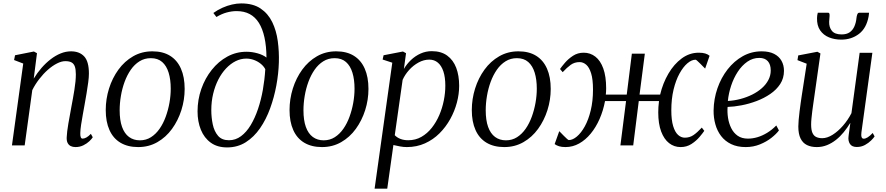

<svg xmlns="http://www.w3.org/2000/svg" viewBox="-20 -851 5184 1124"><path d="M177.5 -391Q198 -424.5 223.2 -453.5Q248.5 -482.5 276.8 -504.2Q305 -526 335 -538.2Q365 -550.5 396 -550.5Q445 -550.5 472.8 -520.8Q500.5 -491 500.5 -420.5Q500.5 -399.5 496.5 -369Q492.5 -338.5 486.8 -304.8Q481 -271 475.5 -240Q470.5 -211.5 464.8 -180.5Q459 -149.5 454.8 -121Q450.5 -92.5 450 -71.5Q449.5 -56 452.8 -47.8Q456 -39.5 463.5 -39.5Q473.5 -39.5 485.5 -46Q497.5 -52.5 512 -67.5L523 -47.5Q517.5 -38 503 -24.2Q488.5 -10.5 467.8 -0.2Q447 10 422 10Q406 10 394.2 4.2Q382.5 -1.5 376 -14Q369.5 -26.5 370.5 -47.5Q371 -62 373.5 -82.8Q376 -103.5 380.2 -127.8Q384.5 -152 389.2 -177.5Q394 -203 398 -226.5Q402.5 -250 407 -275Q411.5 -300 415.5 -325Q419.5 -350 421.8 -373.2Q424 -396.5 424 -416Q424 -445 418 -461.8Q412 -478.5 398.5 -485.8Q385 -493 362.5 -493Q340 -493 313.5 -479.5Q287 -466 260.2 -442.5Q233.5 -419 209.8 -388.2Q186 -357.5 169 -323.5L124.5 0H50L116 -479L62.5 -499.5L68 -527.5L178.5 -549.5L196.5 -539.5Z M872 -550.5Q933.5 -550.5 975.5 -524.5Q1017.5 -498.5 1039.2 -449.2Q1061 -400 1061 -330.5Q1061 -267 1041.8 -206.2Q1022.5 -145.5 987 -96.5Q951.5 -47.5 901.2 -18.8Q851 10 789 10Q728 10 685.2 -15.5Q642.5 -41 620.8 -89.8Q599 -138.5 599 -206.5Q599 -271 618.2 -332.5Q637.5 -394 673.2 -443.2Q709 -492.5 759.5 -521.5Q810 -550.5 872 -550.5ZM863 -510.5Q826 -510.5 796.8 -492.2Q767.5 -474 745.8 -442.8Q724 -411.5 709.5 -372Q695 -332.5 687.8 -289.5Q680.5 -246.5 680.5 -205.5Q680.5 -147 694.5 -108Q708.5 -69 735.2 -49.2Q762 -29.5 799 -29.5Q835 -29.5 863.8 -47.8Q892.5 -66 914.2 -97.2Q936 -128.5 950.2 -167.8Q964.5 -207 972 -249.2Q979.5 -291.5 979.5 -332Q979.5 -385.5 967.2 -425.5Q955 -465.5 929.5 -488Q904 -510.5 863 -510.5Z M1309.5 12Q1252 12 1213.8 -15.8Q1175.5 -43.5 1156 -91.2Q1136.5 -139 1136.5 -199Q1136.5 -267.5 1158.5 -330.2Q1180.5 -393 1219.8 -442.2Q1259 -491.5 1311 -519.8Q1363 -548 1423 -548Q1455.5 -548 1488 -538.8Q1520.5 -529.5 1540 -514Q1539.5 -581 1528.2 -632Q1517 -683 1495.5 -717.2Q1474 -751.5 1441.5 -768.8Q1409 -786 1365 -786Q1337 -786 1307.5 -778Q1278 -770 1247 -751.5L1229 -775Q1254 -793 1282 -805.5Q1310 -818 1338.2 -824.5Q1366.5 -831 1392 -831Q1461.5 -831 1505.5 -801.2Q1549.5 -771.5 1573.8 -721.5Q1598 -671.5 1606.2 -610Q1614.5 -548.5 1612.5 -485Q1610.5 -420 1597.8 -350.8Q1585 -281.5 1561.5 -216.8Q1538 -152 1502.5 -100.5Q1467 -49 1419 -18.5Q1371 12 1309.5 12ZM1320.5 -30Q1359 -30 1391 -53.8Q1423 -77.5 1447.8 -118.8Q1472.5 -160 1490.5 -213.2Q1508.5 -266.5 1519 -326.2Q1529.5 -386 1533 -446Q1523.5 -464 1506 -478Q1488.5 -492 1466.8 -500Q1445 -508 1422 -508Q1389.5 -508 1359.5 -493Q1329.5 -478 1303.5 -450.5Q1277.5 -423 1258.2 -385.5Q1239 -348 1228 -302.5Q1217 -257 1217 -206.5Q1217 -163.5 1225.5 -123Q1234 -82.5 1256.2 -56.2Q1278.5 -30 1320.5 -30Z M1948 -550.5Q2009.5 -550.5 2051.5 -524.5Q2093.5 -498.5 2115.2 -449.2Q2137 -400 2137 -330.5Q2137 -267 2117.8 -206.2Q2098.5 -145.5 2063 -96.5Q2027.5 -47.5 1977.2 -18.8Q1927 10 1865 10Q1804 10 1761.2 -15.5Q1718.5 -41 1696.8 -89.8Q1675 -138.5 1675 -206.5Q1675 -271 1694.2 -332.5Q1713.5 -394 1749.2 -443.2Q1785 -492.5 1835.5 -521.5Q1886 -550.5 1948 -550.5ZM1939 -510.5Q1902 -510.5 1872.8 -492.2Q1843.5 -474 1821.8 -442.8Q1800 -411.5 1785.5 -372Q1771 -332.5 1763.8 -289.5Q1756.5 -246.5 1756.5 -205.5Q1756.5 -147 1770.5 -108Q1784.5 -69 1811.2 -49.2Q1838 -29.5 1875 -29.5Q1911 -29.5 1939.8 -47.8Q1968.5 -66 1990.2 -97.2Q2012 -128.5 2026.2 -167.8Q2040.5 -207 2048 -249.2Q2055.5 -291.5 2055.5 -332Q2055.5 -385.5 2043.2 -425.5Q2031 -465.5 2005.5 -488Q1980 -510.5 1939 -510.5Z M2173 253.5 2276.5 -484 2220 -502.5 2225.5 -527.5 2339 -549.5 2357 -539.5 2344.5 -447.5Q2361 -476 2386 -499.8Q2411 -523.5 2442 -537.5Q2473 -551.5 2507.5 -551.5Q2562.5 -551.5 2598 -525.5Q2633.5 -499.5 2650.8 -454Q2668 -408.5 2668 -348.5Q2668 -301 2654.8 -250.8Q2641.5 -200.5 2615.8 -154Q2590 -107.5 2553 -70.5Q2516 -33.5 2467.8 -11.8Q2419.5 10 2361.5 10Q2342.5 10 2322 6.2Q2301.5 2.5 2283 -2L2247 253.5ZM2291 -59.5Q2305 -45 2325 -37.5Q2345 -30 2370 -30Q2412.5 -30 2447 -49.8Q2481.5 -69.5 2507.8 -102.8Q2534 -136 2551.8 -177.5Q2569.5 -219 2578.2 -263.2Q2587 -307.5 2587 -349Q2587 -398.5 2575.8 -432.5Q2564.5 -466.5 2543.5 -484.2Q2522.5 -502 2493 -502Q2461 -502 2430 -485Q2399 -468 2374.8 -441Q2350.5 -414 2337 -383.5Z M3015 -550.5Q3076.5 -550.5 3118.5 -524.5Q3160.5 -498.5 3182.2 -449.2Q3204 -400 3204 -330.5Q3204 -267 3184.8 -206.2Q3165.5 -145.5 3130 -96.5Q3094.5 -47.5 3044.2 -18.8Q2994 10 2932 10Q2871 10 2828.2 -15.5Q2785.5 -41 2763.8 -89.8Q2742 -138.5 2742 -206.5Q2742 -271 2761.2 -332.5Q2780.5 -394 2816.2 -443.2Q2852 -492.5 2902.5 -521.5Q2953 -550.5 3015 -550.5ZM3006 -510.5Q2969 -510.5 2939.8 -492.2Q2910.5 -474 2888.8 -442.8Q2867 -411.5 2852.5 -372Q2838 -332.5 2830.8 -289.5Q2823.5 -246.5 2823.5 -205.5Q2823.5 -147 2837.5 -108Q2851.5 -69 2878.2 -49.2Q2905 -29.5 2942 -29.5Q2978 -29.5 3006.8 -47.8Q3035.5 -66 3057.2 -97.2Q3079 -128.5 3093.2 -167.8Q3107.5 -207 3115 -249.2Q3122.5 -291.5 3122.5 -332Q3122.5 -385.5 3110.2 -425.5Q3098 -465.5 3072.5 -488Q3047 -510.5 3006 -510.5Z M3290.5 10Q3268 10 3252.8 5.2Q3237.5 0.5 3227 -7.5L3254 -83Q3256 -81.5 3263.5 -73.5Q3271 -65.5 3280.8 -55.8Q3290.5 -46 3298.8 -38.5Q3307 -31 3310 -31Q3332.5 -31 3357.2 -51.8Q3382 -72.5 3403.5 -111.2Q3425 -150 3438.2 -204.5Q3451.5 -259 3451.5 -326.5Q3451.5 -386.5 3440.5 -421.8Q3429.5 -457 3411.8 -472.2Q3394 -487.5 3373 -487.5Q3343.5 -487.5 3321.2 -471.5Q3299 -455.5 3274 -428.5L3258.5 -447Q3268 -461 3287.5 -483.8Q3307 -506.5 3334.5 -524.5Q3362 -542.5 3397 -542.5Q3435.5 -542.5 3465.2 -519.5Q3495 -496.5 3511.8 -450Q3528.5 -403.5 3528.5 -334Q3528.5 -324.5 3528 -315Q3527.5 -305.5 3526.5 -297H3649L3679 -537H3755L3724 -297H3844.5Q3860.5 -364.5 3893.2 -420.2Q3926 -476 3971.2 -509.2Q4016.5 -542.5 4070.5 -542.5Q4093 -542.5 4108.2 -538Q4123.5 -533.5 4134 -524.5L4108 -449.5Q4106 -451 4098.5 -459Q4091 -467 4081 -476.8Q4071 -486.5 4063 -494Q4055 -501.5 4052 -501.5Q4029 -501.5 4004.2 -480.5Q3979.5 -459.5 3958 -420.5Q3936.5 -381.5 3923.2 -326.8Q3910 -272 3910 -205.5Q3910 -148 3920.8 -112.8Q3931.5 -77.5 3949.5 -61.2Q3967.5 -45 3989 -45Q4017.5 -45 4039.5 -60Q4061.5 -75 4088.5 -104L4103 -85Q4094 -71.5 4074.8 -48.8Q4055.5 -26 4027.8 -8Q4000 10 3964.5 10Q3926.5 10 3897 -13Q3867.5 -36 3850.5 -81.2Q3833.5 -126.5 3833.5 -193Q3833.5 -208.5 3834.5 -224.8Q3835.5 -241 3838 -259.5H3719.5L3687 0H3612L3645 -259.5H3522Q3511.5 -203.5 3490 -154.5Q3468.5 -105.5 3438.2 -68.8Q3408 -32 3370.5 -11Q3333 10 3290.5 10Z M4540 -87.5Q4525 -67 4496.2 -44.2Q4467.5 -21.5 4428.8 -5.8Q4390 10 4345.5 10Q4296 10 4260 -7.5Q4224 -25 4201.2 -55Q4178.5 -85 4167.8 -123.5Q4157 -162 4157.5 -204Q4158.5 -272 4180 -334Q4201.5 -396 4239.5 -444.8Q4277.5 -493.5 4328.2 -522Q4379 -550.5 4439 -550.5Q4482.5 -550.5 4511.5 -535.8Q4540.5 -521 4555 -495.2Q4569.5 -469.5 4569.5 -436.5Q4569.5 -393 4547.5 -359.2Q4525.5 -325.5 4489.2 -300.8Q4453 -276 4409.2 -259.5Q4365.5 -243 4321 -234.5Q4276.5 -226 4239.5 -225Q4237 -193.5 4242 -161Q4247 -128.5 4260.8 -100.8Q4274.5 -73 4298.5 -56.2Q4322.5 -39.5 4358.5 -39.5Q4386.5 -39.5 4414.8 -48Q4443 -56.5 4471 -73.5Q4499 -90.5 4524.5 -116.5ZM4425 -512Q4387 -512 4355 -489.8Q4323 -467.5 4299 -430.8Q4275 -394 4260.2 -349.5Q4245.5 -305 4241 -260Q4279 -262 4315.5 -271.8Q4352 -281.5 4384 -297.5Q4416 -313.5 4440.2 -335Q4464.5 -356.5 4478.2 -382.8Q4492 -409 4492 -438.5Q4492 -474 4474.8 -493Q4457.5 -512 4425 -512Z M4761.5 10Q4728.5 10 4704.2 -1.8Q4680 -13.5 4666.8 -40Q4653.5 -66.5 4653.5 -110.5Q4653.5 -126 4655.5 -149.2Q4657.5 -172.5 4660.8 -198.8Q4664 -225 4667.5 -249.5Q4671 -274 4673.5 -290.5L4702.5 -478L4648.5 -499L4653 -526.5L4765 -548L4783 -538L4747 -284.5Q4744.5 -265.5 4741.2 -244Q4738 -222.5 4735.2 -200.5Q4732.5 -178.5 4730.5 -158.2Q4728.5 -138 4728.5 -122Q4728.5 -90.5 4736.2 -73Q4744 -55.5 4758.8 -48.8Q4773.5 -42 4793.5 -42Q4822.5 -42 4854.2 -62Q4886 -82 4915 -115.2Q4944 -148.5 4964.5 -188.5L5012.5 -542H5087L5023 -77Q5020.5 -58.5 5023.8 -48.8Q5027 -39 5036.5 -39Q5046.5 -39 5059.5 -47Q5072.5 -55 5089 -72.5L5100 -52.5Q5094.5 -43.5 5079.8 -28.8Q5065 -14 5043.5 -2.2Q5022 9.5 4996 9.5Q4967 9.5 4955.5 -8.8Q4944 -27 4947.5 -52.5Q4947.5 -55 4948.8 -63.8Q4950 -72.5 4951.8 -84.8Q4953.5 -97 4955 -109Q4956.5 -121 4958 -130L4957 -130.5Q4940 -102.5 4919.2 -77Q4898.5 -51.5 4873.8 -32Q4849 -12.5 4821 -1.2Q4793 10 4761.5 10ZM4828.5 -776.5Q4834 -776.5 4835.5 -770.8Q4837 -765 4836.5 -757Q4836.5 -749.5 4835.2 -740.2Q4834 -731 4834 -723.5Q4833 -691.5 4850 -670.5Q4867 -649.5 4907 -649.5Q4936.5 -649.5 4954.5 -662.2Q4972.5 -675 4982 -697Q4991.5 -719 4994 -746Q4995 -757 4998.8 -766.8Q5002.5 -776.5 5010.5 -776.5H5067.5Q5067 -773 5066.8 -768.5Q5066.5 -764 5065 -755Q5052.5 -686 5008.5 -652.5Q4964.5 -619 4905 -619Q4866 -619 4833.2 -632.2Q4800.5 -645.5 4781.2 -673.5Q4762 -701.5 4763 -745Q4763 -752.5 4764.2 -760.8Q4765.5 -769 4767.5 -776.5Z"/></svg>

Font: Merriweather 60pt Light
Style: Italic
Weight: 300
Italic angle: -7.8°
Version: Version 2.101